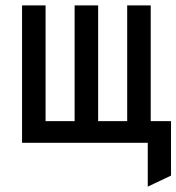

<svg xmlns="http://www.w3.org/2000/svg" viewBox="-20 -531 656 714"><path d="M529.5 163V0H471.5V-80.5H616V122ZM62 0V-511H149.5V-80.5H257.5V-511H345V-80.5H453V-511H540.5V0Z"/></svg>

Font: Overpass Mono Medium
Style: Regular
Weight: 500
Monospace: yes
Designer: Delve Withrington, Dave Bailey
Foundry: Delve Fonts LLC
Version: Version 4.000